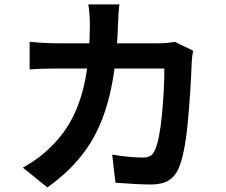

<svg xmlns="http://www.w3.org/2000/svg" viewBox="-20 -802 1017 865"><path d="M511.7 -695.6Q505.6 -500 471.7 -364.4Q437.7 -228.8 370.4 -132.1Q303 -35.4 193.4 42.5L83 -46.9Q155 -86.2 209.2 -140.4Q273.2 -202.6 311.2 -280.8Q349.1 -358.9 366.8 -457.9Q384.5 -556.9 385 -693.1Q385 -712.9 382.9 -739Q380.9 -765.1 377.9 -782.2H517.8Q513.7 -750.5 511.7 -695.6ZM843.8 -522.2Q838.9 -387.2 825.7 -248Q812.5 -108.9 785.4 -44.9Q769.5 -7.3 739.9 10.9Q710.2 29.1 661.9 29.1Q600.3 29.1 500.2 21.2L485.4 -105.5Q563.7 -92.3 623.3 -92.3Q646 -92.3 658.2 -100.1Q670.4 -107.9 678.2 -126.7Q698.2 -169.7 709.4 -283.6Q720.5 -397.5 720.5 -493.4H241Q163.1 -493.4 113.5 -489V-613.8Q181.4 -606.9 240.7 -606.9H694.8Q727.8 -606.9 768.1 -613.5L850.1 -573.5Q844.2 -541.5 843.8 -522.2Z"/></svg>

Font: Min Sans VF VF
Style: Regular
Weight: 400
Designer: Jinseong-Kim, NotoSansCJK, Nunito
Foundry: Jinseong-Kim
Version: Version 1.420;Glyphs 3.1.2 (3151)